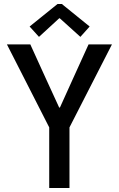

<svg xmlns="http://www.w3.org/2000/svg" viewBox="-20 -942 596 962"><path d="M226.6 0V-303.7L14.6 -719.7H131.8L210 -547.9L276.4 -403.3H280.3L345.7 -547.9L423.8 -719.7H541L328.1 -303.7V0ZM175.3 -757.3 128.4 -809.1 268.1 -921.9H290L429.2 -809.1L382.8 -757.3L279.3 -850.6H276.9Z"/></svg>

Font: Reddit Sans Condensed Medium
Style: Regular
Weight: 500
Designer: Stephen Hutchings
Foundry: Reddit
Version: Version 1.014